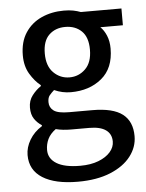

<svg xmlns="http://www.w3.org/2000/svg" viewBox="-52 -543 615 807"><g transform="rotate(-5 255.5 -139.0)"><path d="M244.6 221.2Q148.4 221.2 95.7 188Q43 154.8 43 91.3Q43 59.1 61.5 27.6Q80.1 -3.9 113.8 -24.9V-28.8Q95.2 -40.5 82.8 -58.8Q70.3 -77.1 70.3 -106.4Q70.3 -136.2 86.9 -157.7Q103.5 -179.2 124 -192.9V-196.8Q99.1 -216.3 79.3 -249.3Q59.6 -282.2 59.6 -327.6Q59.6 -384.8 85 -423.3Q110.4 -461.9 153.1 -481.2Q195.8 -500.5 247.6 -500.5Q270.5 -500.5 287.4 -497.1Q304.2 -493.7 318.4 -488.3H489.7V-417.5H394.5Q409.7 -403.3 419.7 -379.4Q429.7 -355.5 429.7 -324.7Q429.7 -241.7 377.9 -199Q326.2 -156.2 247.6 -156.2Q211.4 -156.2 177.7 -171.4Q165.5 -160.6 157.7 -150.9Q149.9 -141.1 149.9 -122.6Q149.9 -100.1 167.7 -86.7Q185.5 -73.2 232.9 -73.2H330.6Q417.5 -73.2 457.8 -42.2Q498 -11.2 498 50.8Q498 97.2 468 136Q438 174.8 381.3 198Q324.7 221.2 244.6 221.2ZM259.8 155.3Q304.7 155.3 337.2 142.6Q369.6 129.9 387.2 109.6Q404.8 89.4 404.8 65.4Q404.8 33.7 381.1 16.8Q357.4 0 311.5 0H234.9Q218.3 0 201.9 -1.7Q185.5 -3.4 170.4 -7.3Q147 9.8 136.7 31.2Q126.5 52.7 126.5 77.1Q126.5 113.8 160.4 134.5Q194.3 155.3 259.8 155.3ZM247.6 -218.8Q286.6 -218.8 314.7 -246.3Q342.8 -273.9 342.8 -327.6Q342.8 -380.4 316.2 -406Q289.6 -431.6 247.6 -431.6Q205.6 -431.6 179 -406Q152.3 -380.4 152.3 -327.6Q152.3 -274.4 180.4 -246.6Q208.5 -218.8 247.6 -218.8Z"/></g></svg>

Font: Varta Light SemiBold
Style: Regular
Weight: 600
Version: Version 1.004